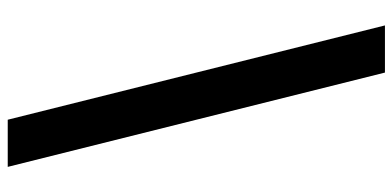

<svg xmlns="http://www.w3.org/2000/svg" viewBox="-286 -630 1040 509"><g transform="rotate(90 234.5 -375.0)"><path d="M46.9 -875H171.9L421.9 125H296.9Z"/></g></svg>

Font: Oldtimer
Style: Regular
Weight: 400
Designer: GGBotNet
Foundry: GGBotNet
Version: 1.00